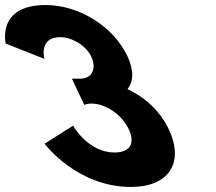

<svg xmlns="http://www.w3.org/2000/svg" viewBox="-201 -747 862 767"><path d="M-23.5 -511.8C-23.5 -511.8 -48.3 -598.5 40.1 -598.5C85.2 -598.5 142.1 -566.2 163.4 -521.2C187.5 -470.2 163.5 -432.8 121 -432.8H86.2L135.6 -328.2C135.6 -328.2 146.8 -333.3 163.8 -333.3C219.9 -333.3 285 -290.8 313.5 -230.5C341.7 -171 314.8 -137.8 256.2 -137.8C150.8 -137.8 90.8 -244.9 90.8 -244.9L-22.9 -172.7C-22.9 -172.7 106.2 -0.1 322.1 -0.1C472.6 -0.1 536.8 -96.2 473.3 -230.5C438.4 -304.4 378.2 -358 308.2 -391.1C332.3 -420.9 335.2 -465.1 307.9 -522.9C251.7 -641.9 114.6 -726.9 -18.9 -726.9C-215.2 -726.9 -178.2 -573 -178.2 -573Z"/></svg>

Font: Hussar
Style: BdOpOblFive
Weight: 700
Foundry: Cannot Into Space Fonts
Version: Version 2.00